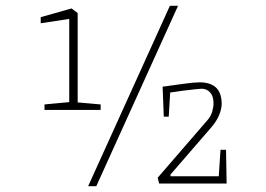

<svg xmlns="http://www.w3.org/2000/svg" viewBox="-20 -631 914 660"><path d="M283 9 564 -611H592L311 9ZM133 -272 218 -280V-566L120 -551V-572L226 -602L247 -586V-279L326 -272V-253H133ZM543 -230 539 -333Q576 -338 611.5 -343Q647 -348 666 -348Q742 -348 742 -274Q742 -257 733.5 -236Q725 -215 707 -194L566 -31V-25H732L738 -116H757L759 0H527L522 -20L694 -219Q705 -232 709.5 -247.5Q714 -263 714 -276Q714 -300 702.5 -313Q691 -326 673 -326Q668 -326 649.5 -324Q631 -322 607 -319Q583 -316 565 -313L560 -230Z"/></svg>

Font: Grenze Gotisch Thin
Style: Regular
Weight: 100
Designer: Renata Polastri
Foundry: Omnibus-Type
Version: Version 1.001